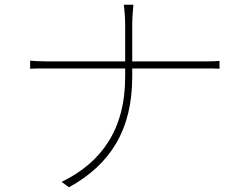

<svg xmlns="http://www.w3.org/2000/svg" viewBox="-20 -777 1040 816"><path d="M108 -519V-485C118 -486 151 -486 183 -486H512V-451C512 -225 410 -86 242 -4L273 19C451 -79 542 -227 542 -451V-486H848C870 -486 903 -486 913 -485V-518C903 -517 870 -516 849 -516H542V-675C542 -703 546 -748 547 -757H506C508 -748 512 -703 512 -675V-516H182C151 -516 118 -518 108 -519Z"/></svg>

Font: Harano Aji Gothic KR ExtraLight
Style: Regular
Weight: 250
Foundry: Masamichi Hosoda
Version: HaranoAjiGothicKR-ExtraLight version 20220220;ttx 4.29.1